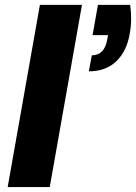

<svg xmlns="http://www.w3.org/2000/svg" viewBox="-20 -760 553 780"><path d="M377.9 -740.2H508.8Q517.6 -678.2 506.8 -622.1Q495.1 -552.2 452.6 -511.2Q410.2 -470.2 340.8 -470.2L353 -535.2Q404.8 -535.2 416 -601.1L418.9 -617.2H356ZM11.2 0 142.1 -740.2H313L182.1 0Z"/></svg>

Font: Poppins
Style: Bold Italic
Weight: 700
Italic angle: -10°
Designer: Ninad Kale (Devanagari), Jonny Pinhorn (Latin)
Foundry: Indian Type Foundry
Version: Version 3.200;PS 1.000;hotconv 16.6.54;makeotf.lib2.5.65590